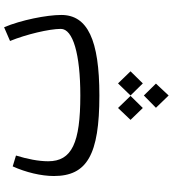

<svg xmlns="http://www.w3.org/2000/svg" viewBox="27 -527 843 937"><g transform="rotate(-90 448.5 -58.5)"><path d="M451 5C723 5 844 -53 844 -181C844 -252 819 -378 784 -460L717 -431C749 -353 776 -240 776 -183C776 -124 653 -88 451 -88C220 -88 130 -129 130 -245C130 -292 141 -347 158 -402L105 -418C76 -354 58 -279 58 -217C58 -56 161 5 451 5ZM332 157 390 217 449 157 390 96ZM391 281 451 343 509 281 451 222ZM451 157 510 217 569 157 510 96Z"/></g></svg>

Font: Wafeq
Style: Regular
Weight: 400
Designer: Rasmus Andersson & Azza Alameddine
Foundry: Google & TypeTogether
Version: Version 3.000;FEAKit 1.0